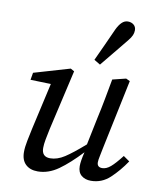

<svg xmlns="http://www.w3.org/2000/svg" viewBox="-86 -835 762 917"><g transform="rotate(10 294.5 -377.0)"><path d="M159 13Q122 13 100.5 -7.5Q79 -28 79 -67Q79 -91 85.5 -123Q92 -155 98 -183L149 -409L50 -412L56 -447L230 -498L248 -488L181 -196Q175 -168 170.5 -144Q166 -120 166 -102Q166 -59 207 -59Q241 -59 276.5 -82Q312 -105 369 -155L396 -286Q407 -335 416 -383.5Q425 -432 434 -481L499 -497L518 -488L447 -149Q443 -127 439 -109Q435 -91 435 -80Q435 -56 460 -56Q480 -56 500.5 -73.5Q521 -91 552 -131L582 -110Q549 -61 509.5 -24Q470 13 417 13Q389 13 371 -2Q353 -17 353 -47Q353 -72 364 -116Q308 -56 259.5 -21.5Q211 13 159 13ZM334 -559Q353 -600 371 -639.5Q389 -679 407 -719Q418 -742 431 -754.5Q444 -767 460 -767Q477 -767 488.5 -757.5Q500 -748 500 -731Q500 -719 495 -707Q490 -695 476 -678Q448 -644 420.5 -610Q393 -576 364 -541Z"/></g></svg>

Font: Source Serif 4 SmText
Style: Italic
Weight: 400
Italic angle: -12°
Designer: Frank Grießhammer
Foundry: Adobe
Version: Version 4.005;hotconv 1.1.0;makeotfexe 2.6.0